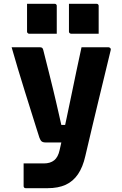

<svg xmlns="http://www.w3.org/2000/svg" viewBox="-20 -788 640 1008"><path d="M549 -540Q554 -540 558.5 -536Q563 -532 561 -524Q544 -453 528.5 -389.5Q513 -326 497.5 -261.5Q482 -197 465 -126Q448 -55 428 31Q415 89 389.5 126.5Q364 164 325 182Q286 200 229 200Q215 200 196.5 200Q178 200 160.5 200Q143 200 130.5 200Q118 200 115 200Q110 200 107 197Q104 194 104 189V70H124Q146 70 167 70Q188 70 210 70Q244 70 264.5 53.5Q285 37 293 0Q299 -25 308.5 -69Q318 -113 330 -169.5Q342 -226 355 -289Q368 -352 381.5 -416.5Q395 -481 408 -540Q424 -540 441 -540Q458 -540 475.5 -540Q493 -540 511.5 -540Q530 -540 549 -540ZM187 -540Q197 -540 201 -537Q205 -534 207 -526Q226 -452 238 -403Q250 -354 258.5 -320Q267 -286 273 -259Q279 -232 286 -202.5Q293 -173 302 -132H367L343 -40H221Q212 -40 205.5 -42Q199 -44 195 -49.5Q191 -55 187 -65Q183 -77 172 -112Q161 -147 145 -198Q129 -249 110.5 -308Q92 -367 74 -427Q56 -487 41 -540Q58 -540 76 -540Q94 -540 112 -540Q130 -540 149 -540Q168 -540 187 -540ZM122 -768Q158 -768 194.5 -768Q231 -768 267 -768Q271 -768 273 -766.5Q275 -765 276.5 -763Q278 -761 278 -757V-611Q242 -611 205.5 -611Q169 -611 133 -611Q130 -611 127.5 -612.5Q125 -614 123.5 -616.5Q122 -619 122 -622ZM342 -768Q378 -768 414.5 -768Q451 -768 487 -768Q491 -768 493 -766.5Q495 -765 496.5 -763Q498 -761 498 -757V-611Q462 -611 425.5 -611Q389 -611 353 -611Q350 -611 347.5 -612.5Q345 -614 343.5 -616.5Q342 -619 342 -622Z"/></svg>

Font: Recursive ExtraBold
Style: Regular
Weight: 800
Version: Version 1.085